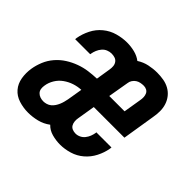

<svg xmlns="http://www.w3.org/2000/svg" viewBox="-130 -690 860 860"><g transform="rotate(45 300.0 -260.0)"><path d="M137 8Q107 8 78.5 -1Q50 -10 32 -31Q14 -52 9 -81.5Q4 -111 9 -142Q13 -167 23.5 -192.5Q34 -218 52.5 -239.5Q71 -261 94.5 -276Q118 -291 144 -300.5Q170 -310 196 -313.5Q222 -317 248 -318L259 -387Q261 -398 260 -409Q259 -420 253 -428.5Q247 -437 237 -440.5Q227 -444 215 -444Q203 -444 191 -439Q179 -434 170.5 -424Q162 -414 157 -402Q152 -390 150 -378Q150 -377 150 -376Q150 -375 149 -374H54Q54 -376 54.5 -378Q55 -380 55 -383Q60 -412 74.5 -441Q89 -470 114 -490.5Q139 -511 169.5 -519.5Q200 -528 229 -528Q254 -528 278 -522Q302 -516 320 -502Q343 -517 369 -522.5Q395 -528 420 -528Q441 -528 461 -524.5Q481 -521 498 -511.5Q515 -502 527 -487Q539 -472 545 -453.5Q551 -435 551 -414.5Q551 -394 547 -373L522 -218H328L314 -133Q312 -123 313 -112Q314 -101 319 -92.5Q324 -84 333.5 -80Q343 -76 354 -76Q366 -76 377.5 -81.5Q389 -87 397 -97Q405 -107 409.5 -118.5Q414 -130 416 -142Q416 -143 416 -144Q416 -145 416 -146H512Q512 -144 511.5 -141.5Q511 -139 511 -137Q506 -108 491.5 -79.5Q477 -51 453 -30.5Q429 -10 399 -1Q369 8 340 8Q314 8 288.5 1Q263 -6 246 -24Q222 -6 193.5 1Q165 8 138 8ZM342 -302H439L453 -387Q455 -397 454.5 -407.5Q454 -418 450 -426.5Q446 -435 437.5 -439.5Q429 -444 419 -444Q409 -444 399 -442Q389 -440 380.5 -434.5Q372 -429 366 -420Q360 -411 359 -401ZM150 -76Q159 -76 169 -79Q179 -82 187 -88.5Q195 -95 201 -104Q207 -113 211 -122.5Q215 -132 217.5 -141.5Q220 -151 222 -161L234 -233Q212 -232 190.5 -225Q169 -218 150 -204.5Q131 -191 119 -171Q107 -151 104 -130Q102 -119 103.5 -108.5Q105 -98 112 -90.5Q119 -83 129 -79.5Q139 -76 150 -76Z"/></g></svg>

Font: Iosevka SS04 Md Ex Obl
Style: Regular
Weight: 500
Width: 7
Italic angle: -9°
Monospace: yes
Designer: Belleve Invis
Foundry: Belleve Invis
Version: Version 19.0.0; ttfautohint (v1.8.4)